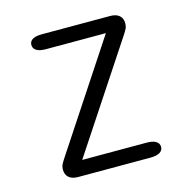

<svg xmlns="http://www.w3.org/2000/svg" viewBox="-94 -713 807 807"><g transform="rotate(-15 309.5 -309.5)"><path d="M184 -65H464Q490.5 -65 504.5 -56.5Q518.5 -48 518.5 -32Q518.5 -17 504.5 -8.5Q490.5 0 464 0H149Q122.5 0 108.8 -12.2Q95 -24.5 95 -46Q95 -59.5 99.8 -69Q104.5 -78.5 115.5 -95L418 -554H156.5Q130 -554 116.2 -562.8Q102.5 -571.5 102.5 -587Q102.5 -602.5 116.2 -610.8Q130 -619 156.5 -619H453.5Q480 -619 493.8 -606.8Q507.5 -594.5 507.5 -573Q507.5 -560.5 502.8 -550.5Q498 -540.5 487 -524Z"/></g></svg>

Font: Sono Monospace
Style: Regular
Weight: 400
Designer: Tyler Finck
Foundry: Tyler Finck
Version: Version 2.112